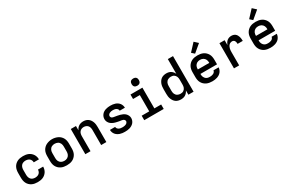

<svg xmlns="http://www.w3.org/2000/svg" viewBox="139 -2099 5122 3432"><g transform="rotate(-30 2700.0 -383.0)"><path d="M298 8Q268 8 238.5 3Q209 -2 182.5 -15Q156 -28 134.5 -48.5Q113 -69 99.5 -95.5Q86 -122 80.5 -151Q75 -180 75 -210V-310Q75 -340 80.5 -369Q86 -398 99.5 -424.5Q113 -451 134.5 -471.5Q156 -492 182.5 -505Q209 -518 238.5 -523Q268 -528 298 -528Q325 -528 352.5 -524Q380 -520 405.5 -509.5Q431 -499 452.5 -481Q474 -463 489 -440Q504 -417 511.5 -390Q519 -363 519 -335Q519 -335 519 -335Q519 -335 519 -335H412Q412 -335 412 -335Q412 -335 412 -335Q412 -357 403.5 -377Q395 -397 378.5 -411Q362 -425 340.5 -430.5Q319 -436 298 -436Q273 -436 249.5 -427.5Q226 -419 210.5 -400.5Q195 -382 188.5 -358Q182 -334 182 -310V-210Q182 -186 188.5 -162Q195 -138 210.5 -119.5Q226 -101 249.5 -92.5Q273 -84 298 -84Q319 -84 340.5 -89.5Q362 -95 378.5 -109Q395 -123 403.5 -143Q412 -163 412 -185Q412 -185 412 -185Q412 -185 412 -185H519Q519 -185 519 -185Q519 -185 519 -185Q519 -157 511.5 -130Q504 -103 489 -80Q474 -57 452.5 -39Q431 -21 405.5 -10.5Q380 0 352.5 4Q325 8 298 8Z M900 8Q870 8 840.5 3Q811 -2 784.5 -14.5Q758 -27 736 -48Q714 -69 700 -95Q686 -121 680.5 -150.5Q675 -180 675 -210V-310Q675 -340 680.5 -369.5Q686 -399 700 -425Q714 -451 736 -472Q758 -493 785 -505.5Q812 -518 841 -524.5Q870 -531 900 -531Q930 -531 959 -524.5Q988 -518 1015 -505.5Q1042 -493 1064 -472Q1086 -451 1100 -425Q1114 -399 1119.5 -369.5Q1125 -340 1125 -310V-210Q1125 -180 1119.5 -150.5Q1114 -121 1100 -95Q1086 -69 1064 -48Q1042 -27 1015.5 -14.5Q989 -2 959.5 3Q930 8 900 8ZM900 -84Q916 -84 932.5 -87.5Q949 -91 963 -99Q977 -107 988 -119Q999 -131 1006 -146Q1013 -161 1015.5 -177.5Q1018 -194 1018 -210V-310Q1018 -326 1015.5 -342.5Q1013 -359 1006 -374Q999 -389 988 -401.5Q977 -414 962.5 -421.5Q948 -429 931.5 -432.5Q915 -436 898 -436Q882 -436 866 -432.5Q850 -429 836 -421Q822 -413 811 -400.5Q800 -388 793.5 -373Q787 -358 784.5 -342Q782 -326 782 -310V-210Q782 -194 784.5 -177.5Q787 -161 794 -146Q801 -131 812 -119Q823 -107 837 -99Q851 -91 867.5 -87.5Q884 -84 900 -84Z M1283 0V-520H1390V-431Q1400 -453 1415 -472Q1430 -491 1450.5 -504Q1471 -517 1495 -522.5Q1519 -528 1543 -528Q1569 -528 1595 -521Q1621 -514 1642 -498.5Q1663 -483 1678 -461Q1693 -439 1702 -414Q1711 -389 1714 -362.5Q1717 -336 1717 -310V0H1610V-310Q1610 -334 1604.5 -357.5Q1599 -381 1584 -399.5Q1569 -418 1546.5 -427Q1524 -436 1500 -436Q1476 -436 1453.5 -427Q1431 -418 1416 -399.5Q1401 -381 1395.5 -357.5Q1390 -334 1390 -310V0Z M2098 8Q2073 8 2047.5 5Q2022 2 1998 -6Q1974 -14 1952 -28Q1930 -42 1914 -61.5Q1898 -81 1889.5 -105.5Q1881 -130 1881 -156H1988Q1988 -137 1999.5 -122Q2011 -107 2027 -98.5Q2043 -90 2061.5 -87Q2080 -84 2098 -84Q2110 -84 2122 -85Q2134 -86 2145.5 -88.5Q2157 -91 2168.5 -95.5Q2180 -100 2189 -107.5Q2198 -115 2204 -126Q2210 -137 2210 -149Q2210 -164 2199.5 -176Q2189 -188 2175 -193.5Q2161 -199 2145.5 -200.5Q2130 -202 2115 -204.5Q2100 -207 2085 -210Q2070 -213 2055 -216.5Q2040 -220 2025 -224Q2010 -228 1996 -234Q1982 -240 1968.5 -247.5Q1955 -255 1943 -264.5Q1931 -274 1921.5 -286Q1912 -298 1905 -311.5Q1898 -325 1894.5 -340Q1891 -355 1891 -371Q1891 -395 1899.5 -418.5Q1908 -442 1923.5 -461.5Q1939 -481 1960 -494Q1981 -507 2004.5 -514.5Q2028 -522 2052.5 -525Q2077 -528 2102 -528Q2126 -528 2151 -525Q2176 -522 2199.5 -514Q2223 -506 2244 -492Q2265 -478 2280 -458.5Q2295 -439 2303 -415Q2311 -391 2311 -366H2204Q2204 -384 2194 -398.5Q2184 -413 2168.5 -421.5Q2153 -430 2136 -433Q2119 -436 2102 -436Q2085 -436 2068 -433.5Q2051 -431 2035.5 -423.5Q2020 -416 2009 -402.5Q1998 -389 1998 -372Q1998 -360 2004 -349.5Q2010 -339 2020 -332.5Q2030 -326 2041.5 -323.5Q2053 -321 2064 -320L2066 -319Q2093 -315 2120.5 -310Q2148 -305 2175 -298Q2202 -291 2227.5 -279Q2253 -267 2273 -248Q2293 -229 2305 -203.5Q2317 -178 2317 -150Q2317 -125 2308 -100.5Q2299 -76 2282.5 -57Q2266 -38 2244 -25Q2222 -12 2198 -4.5Q2174 3 2149 5.5Q2124 8 2098 8Z M2499 0V-92H2655V-428H2515V-520H2761V-92H2901V0ZM2700 -595Q2685 -595 2670 -599.5Q2655 -604 2644.5 -614.5Q2634 -625 2629.5 -640Q2625 -655 2625 -670Q2625 -685 2629.5 -700Q2634 -715 2644.5 -725.5Q2655 -736 2670 -740.5Q2685 -745 2700 -745Q2715 -745 2730 -740.5Q2745 -736 2755.5 -725.5Q2766 -715 2770.5 -700Q2775 -685 2775 -670Q2775 -655 2770.5 -640Q2766 -625 2755.5 -614.5Q2745 -604 2730 -599.5Q2715 -595 2700 -595Z M3257 8Q3230 8 3203.5 1.5Q3177 -5 3155 -20Q3133 -35 3117 -57.5Q3101 -80 3091.5 -105Q3082 -130 3078.5 -156.5Q3075 -183 3075 -210V-310Q3075 -337 3078.5 -363.5Q3082 -390 3091.5 -415Q3101 -440 3117 -462.5Q3133 -485 3155 -500Q3177 -515 3203.5 -521.5Q3230 -528 3257 -528Q3281 -528 3305 -522.5Q3329 -517 3349 -504Q3369 -491 3384.5 -472Q3400 -453 3410 -431V-735H3517V0H3410V-89Q3400 -67 3384.5 -48Q3369 -29 3349 -16Q3329 -3 3305 2.5Q3281 8 3257 8ZM3299 -84Q3315 -84 3331 -87.5Q3347 -91 3360.5 -99.5Q3374 -108 3384 -120.5Q3394 -133 3400 -148Q3406 -163 3408 -178.5Q3410 -194 3410 -210V-310Q3410 -326 3408 -341.5Q3406 -357 3400 -372Q3394 -387 3384 -399.5Q3374 -412 3360.5 -420.5Q3347 -429 3331 -432.5Q3315 -436 3299 -436Q3283 -436 3267 -432.5Q3251 -429 3236.5 -421Q3222 -413 3211 -400.5Q3200 -388 3193.5 -373.5Q3187 -359 3184.5 -342.5Q3182 -326 3182 -310V-210Q3182 -194 3184.5 -177.5Q3187 -161 3193.5 -146.5Q3200 -132 3211 -119.5Q3222 -107 3236.5 -99Q3251 -91 3267 -87.5Q3283 -84 3299 -84Z M3903 8Q3873 8 3843 3Q3813 -2 3786 -14.5Q3759 -27 3737 -47.5Q3715 -68 3700.5 -94.5Q3686 -121 3680.5 -150.5Q3675 -180 3675 -210V-310Q3675 -340 3680.5 -369.5Q3686 -399 3700 -425Q3714 -451 3736 -472Q3758 -493 3784.5 -505.5Q3811 -518 3840.5 -523Q3870 -528 3900 -528Q3930 -528 3959.5 -523Q3989 -518 4015.5 -505.5Q4042 -493 4064 -472Q4086 -451 4100 -425Q4114 -399 4119.5 -369.5Q4125 -340 4125 -310V-214H3782V-210Q3782 -193 3784.5 -177Q3787 -161 3794 -146Q3801 -131 3812.5 -118.5Q3824 -106 3838.5 -98Q3853 -90 3869.5 -87Q3886 -84 3903 -84Q3921 -84 3939 -87Q3957 -90 3973.5 -97.5Q3990 -105 4002 -119.5Q4014 -134 4016 -153H4123Q4121 -127 4111.5 -103.5Q4102 -80 4086 -60.5Q4070 -41 4048 -27.5Q4026 -14 4002 -6Q3978 2 3953 5Q3928 8 3903 8ZM4018 -306V-310Q4018 -326 4015.5 -342.5Q4013 -359 4006 -374Q3999 -389 3988 -401Q3977 -413 3963 -421Q3949 -429 3932.5 -432.5Q3916 -436 3900 -436Q3884 -436 3867.5 -432.5Q3851 -429 3837 -421Q3823 -413 3812 -401Q3801 -389 3794 -374Q3787 -359 3784.5 -342.5Q3782 -326 3782 -310V-306ZM3881 -575 3825 -625 3963 -774 4037 -706Z M4351 0V-520H4458V-420Q4466 -442 4479 -462.5Q4492 -483 4510 -498Q4528 -513 4551 -520.5Q4574 -528 4598 -528Q4619 -528 4640 -522.5Q4661 -517 4678 -503.5Q4695 -490 4706 -471Q4717 -452 4723 -431.5Q4729 -411 4731 -390Q4733 -369 4733 -347H4626Q4626 -363 4623.5 -378Q4621 -393 4614 -406.5Q4607 -420 4593 -428Q4579 -436 4564 -436Q4546 -436 4528.5 -429.5Q4511 -423 4498.5 -410Q4486 -397 4478 -380.5Q4470 -364 4465.5 -346.5Q4461 -329 4459.5 -311.5Q4458 -294 4458 -276V0Z M5103 8Q5073 8 5043 3Q5013 -2 4986 -14.5Q4959 -27 4937 -47.5Q4915 -68 4900.5 -94.5Q4886 -121 4880.5 -150.5Q4875 -180 4875 -210V-310Q4875 -340 4880.5 -369.5Q4886 -399 4900 -425Q4914 -451 4936 -472Q4958 -493 4984.5 -505.5Q5011 -518 5040.5 -523Q5070 -528 5100 -528Q5130 -528 5159.5 -523Q5189 -518 5215.5 -505.5Q5242 -493 5264 -472Q5286 -451 5300 -425Q5314 -399 5319.5 -369.5Q5325 -340 5325 -310V-214H4982V-210Q4982 -193 4984.5 -177Q4987 -161 4994 -146Q5001 -131 5012.5 -118.5Q5024 -106 5038.5 -98Q5053 -90 5069.5 -87Q5086 -84 5103 -84Q5121 -84 5139 -87Q5157 -90 5173.5 -97.5Q5190 -105 5202 -119.5Q5214 -134 5216 -153H5323Q5321 -127 5311.5 -103.5Q5302 -80 5286 -60.5Q5270 -41 5248 -27.5Q5226 -14 5202 -6Q5178 2 5153 5Q5128 8 5103 8ZM5218 -306V-310Q5218 -326 5215.5 -342.5Q5213 -359 5206 -374Q5199 -389 5188 -401Q5177 -413 5163 -421Q5149 -429 5132.5 -432.5Q5116 -436 5100 -436Q5084 -436 5067.5 -432.5Q5051 -429 5037 -421Q5023 -413 5012 -401Q5001 -389 4994 -374Q4987 -359 4984.5 -342.5Q4982 -326 4982 -310V-306ZM5081 -575 5025 -625 5163 -774 5237 -706Z"/></g></svg>

Font: Zed Mono Semibold Extended
Style: Regular
Weight: 600
Width: 7
Monospace: yes
Designer: Belleve Invis
Foundry: Belleve Invis
Version: Version 1.0.0; ttfautohint (v1.8.4)